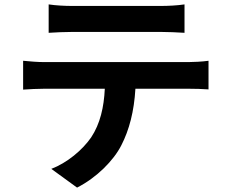

<svg xmlns="http://www.w3.org/2000/svg" viewBox="-20 -787 1040 872"><path d="M201 -767V-638C232 -640 274 -642 309 -642C371 -642 652 -642 710 -642C745 -642 784 -640 818 -638V-767C784 -762 744 -760 710 -760C652 -760 371 -760 308 -760C275 -760 234 -762 201 -767ZM85 -511V-380C113 -382 151 -384 181 -384H456C452 -300 435 -225 394 -163C354 -105 284 -47 213 -20L330 65C419 20 496 -58 531 -127C567 -197 589 -281 595 -384H836C864 -384 902 -383 927 -381V-511C900 -507 857 -505 836 -505C776 -505 243 -505 181 -505C150 -505 115 -508 85 -511Z"/></svg>

Font: Noto Sans CJK TC
Style: Bold
Weight: 700
Designer: Ryoko NISHIZUKA 西塚涼子 (kana, bopomofo & ideographs); Paul D. Hunt (Latin, Greek & Cyrillic); Sandoll Communications 산돌커뮤니
Foundry: Adobe
Version: Version 2.004;hotconv 1.0.118;makeotfexe 2.5.65603